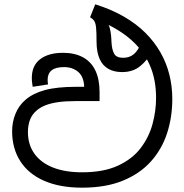

<svg xmlns="http://www.w3.org/2000/svg" viewBox="-20 -856 852 887"><path d="M359 11Q257 11 184.5 -20.5Q112 -52 74 -111Q36 -170 36 -250Q36 -292 51.5 -330.5Q67 -369 99 -396Q133 -425 188 -440Q243 -455 333 -455H369Q367 -502 341 -524Q315 -546 276 -546Q237 -546 218.5 -531Q200 -516 200 -487Q200 -482 200.5 -477Q201 -472 202 -466L131 -455Q130 -463 128.5 -473Q127 -483 127 -496Q127 -553 165.5 -582.5Q204 -612 271 -612Q325 -612 363 -591.5Q401 -571 420.5 -530.5Q440 -490 440 -430V-389H330Q282 -389 248 -384Q214 -379 191 -370Q168 -361 151 -347Q128 -328 118.5 -302.5Q109 -277 109 -246Q109 -188 139 -146Q169 -104 225 -82Q281 -60 359 -60Q458 -60 524.5 -90.5Q591 -121 629.5 -171.5Q668 -222 684.5 -282.5Q701 -343 701 -404Q701 -489 672 -555Q643 -621 587.5 -670.5Q532 -720 451 -755Q438 -761 424 -766Q410 -771 396 -776L420 -836Q494 -813 552 -779.5Q610 -746 652 -704Q694 -662 721.5 -613.5Q749 -565 762.5 -511Q776 -457 776 -399Q776 -315 752 -241Q728 -167 677.5 -110.5Q627 -54 548 -21.5Q469 11 359 11ZM544 -523Q506 -523 479.5 -538.5Q453 -554 439.5 -585.5Q426 -617 426 -664Q426 -706 424 -727Q422 -748 416 -758Q410 -768 398 -775L429 -800Q454 -784 468 -765.5Q482 -747 488 -722.5Q494 -698 495 -662Q497 -626 507.5 -607.5Q518 -589 549 -589Q578 -589 598 -605.5Q618 -622 634 -661L676 -611Q663 -580 629 -551.5Q595 -523 544 -523Z"/></svg>

Font: hexusinhala05
Style: Book
Weight: 400
Designer: Jelle Bosma - Monotype Design Team
Foundry: Monotype Imaging Inc.
Version: Version 2.003